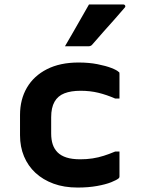

<svg xmlns="http://www.w3.org/2000/svg" viewBox="-20 -831 640 863"><path d="M333 -550Q380 -550 418 -542.5Q456 -535 480.5 -525.5Q505 -516 513 -508Q516 -507 516.5 -504.5Q517 -502 517 -499Q517 -472 517 -444Q517 -416 517 -388H498Q459 -405 422 -414Q385 -423 342 -423Q299 -423 269.5 -411.5Q240 -400 225 -373.5Q210 -347 210 -304V-231Q210 -203 217 -182Q224 -161 239 -146Q254 -131 279 -123Q304 -115 341 -115Q370 -115 396 -119Q422 -123 447 -131Q472 -139 498 -150H517Q517 -122 517 -94Q517 -66 517 -38Q517 -36 516.5 -34Q516 -32 514 -30Q505 -22 480 -12Q455 -2 416 5Q377 12 329 12Q268 12 220.5 -5.5Q173 -23 139.5 -54Q106 -85 88 -128Q70 -171 70 -223V-314Q70 -384 101 -437Q132 -490 191 -520Q250 -550 333 -550ZM380 -811Q423 -811 457.5 -811Q492 -811 533 -811Q540 -811 542.5 -806Q545 -801 540 -796Q516 -768 493.5 -742.5Q471 -717 447.5 -691Q424 -665 395 -631Q393 -628 388.5 -625.5Q384 -623 378 -623Q349 -623 323.5 -623Q298 -623 272 -623Q290 -654 308 -685Q326 -716 344 -748Q362 -780 380 -811Z"/></svg>

Font: Recursive Monospace
Style: Bold
Weight: 700
Version: Version 1.047